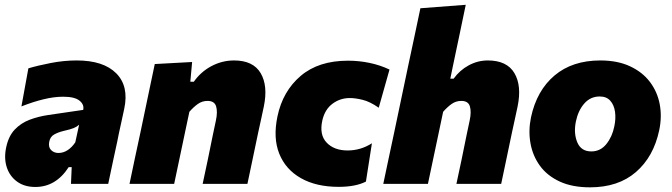

<svg xmlns="http://www.w3.org/2000/svg" viewBox="-20 -768 2805 802"><path d="M127.5 13Q81.5 13 50.8 -9.8Q20 -32.5 8 -70.2Q-4 -108 6 -153.5Q16 -200 41.8 -227Q67.5 -254 103.8 -267.8Q140 -281.5 181 -287.5L327.5 -309Q332.5 -331 312.2 -347.5Q292 -364 244 -364Q205.5 -364 161.5 -353.2Q117.5 -342.5 69.5 -323.5L98.5 -482.5Q136.5 -494 191.8 -504.8Q247 -515.5 300.5 -515.5Q412 -515.5 465.5 -461.8Q519 -408 499 -314Q493 -287.5 487.8 -262Q482.5 -236.5 476.5 -210.5L470 -178Q461.5 -138.5 452 -94.5Q442.5 -50.5 432 0H276.5L279.5 -70H267Q213.5 13 127.5 13ZM224 -129Q244.5 -129 262.5 -140.8Q280.5 -152.5 294.5 -173.5L310.5 -247Q301 -238.5 287.8 -233Q274.5 -227.5 243.5 -220.5Q223 -215.5 206.2 -206.2Q189.5 -197 185.5 -175Q181.5 -152.5 193.8 -140.8Q206 -129 224 -129Z M521 0Q532 -52.5 542.5 -102.5Q553 -152.5 566.5 -214.5L577 -264.5Q588.5 -320.5 601 -379.2Q613.5 -438 626.5 -500.5L782.5 -509L775 -426.5H789.5Q818.5 -468 863.2 -491.8Q908 -515.5 957.5 -515.5Q1037.5 -515.5 1068.8 -462.5Q1100 -409.5 1082 -323Q1077.5 -301.5 1071.2 -272.5Q1065 -243.5 1058.5 -214.5Q1045.5 -152 1035 -102.2Q1024.5 -52.5 1013.5 0H826.5Q838 -52.5 848 -101Q858 -149.5 869 -204L882 -265.5Q889.5 -300.5 882.8 -323.5Q876 -346.5 847 -346.5Q824.5 -346.5 806.5 -333.8Q788.5 -321 771 -301L750.5 -204Q739 -149.5 728.8 -101Q718.5 -52.5 707.5 0Z M1394.5 12.5Q1301 12.5 1237 -23.8Q1173 -60 1146.5 -126Q1120 -192 1139 -282Q1161 -387 1235.8 -450.8Q1310.5 -514.5 1433.5 -514.5Q1480 -514.5 1524 -505.2Q1568 -496 1607 -477.5L1562 -318Q1525.5 -343.5 1494.8 -351Q1464 -358.5 1441.5 -358.5Q1401 -358.5 1369 -334.8Q1337 -311 1326.5 -265.5Q1313 -205.5 1344.2 -172.5Q1375.5 -139.5 1432 -139.5Q1486.5 -139.5 1533.5 -169.5L1508.5 -9.5Q1465.5 12.5 1394.5 12.5Z M1581 0Q1592 -52.5 1602.5 -102Q1613 -151.5 1626.5 -214.5L1685 -493Q1698 -553.5 1710.5 -612.5Q1723 -671.5 1736 -733.5L1925.5 -748Q1913.5 -689.5 1900.2 -626.8Q1887 -564 1872 -493L1861 -439.5H1875Q1900 -474.5 1937.8 -495Q1975.5 -515.5 2017.5 -515.5Q2097.5 -515.5 2128.8 -462.5Q2160 -409.5 2142 -323Q2137.5 -301.5 2131.2 -272.8Q2125 -244 2118.5 -214.5Q2105.5 -152 2095 -102.2Q2084.5 -52.5 2073.5 0H1886.5Q1898 -52.5 1908 -101Q1918 -149.5 1929 -204L1942 -265.5Q1949.5 -300.5 1942.8 -323.5Q1936 -346.5 1907 -346.5Q1884.5 -346.5 1866.5 -333.8Q1848.5 -321 1831 -301L1810.5 -203.5Q1799 -149.5 1788.8 -101Q1778.5 -52.5 1767.5 0Z M2444.5 14.5Q2370 14.5 2317.8 -9.8Q2265.5 -34 2235.2 -75.8Q2205 -117.5 2195.8 -169.8Q2186.5 -222 2198 -278Q2222 -390 2296.5 -452.8Q2371 -515.5 2487.5 -515.5Q2559.5 -515.5 2611.5 -491.2Q2663.5 -467 2694.8 -425.8Q2726 -384.5 2735.8 -332.2Q2745.5 -280 2733.5 -223.5Q2710 -113 2636.2 -49.2Q2562.5 14.5 2444.5 14.5ZM2450 -135.5Q2488 -135.5 2512.8 -166.2Q2537.5 -197 2546 -240Q2553 -272.5 2549 -301Q2545 -329.5 2529.2 -347.2Q2513.5 -365 2485 -365Q2446.5 -365 2420.8 -335.8Q2395 -306.5 2385.5 -260.5Q2375.5 -211 2391.5 -173.2Q2407.5 -135.5 2450 -135.5Z"/></svg>

Font: Commissioner ExtraBold
Style: Italic
Weight: 800
Italic angle: -12°
Designer: Kostas Bartsokas
Foundry: Kostas Bartsokas
Version: Version 1.000; ttfautohint (v1.8.3)